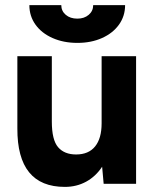

<svg xmlns="http://www.w3.org/2000/svg" viewBox="-20 -720 609 752"><path d="M380 -67Q355 -29 317.5 -8.5Q280 12 234 12Q47 12 48 -217V-500H183V-244Q183 -172 207.5 -143.5Q232 -115 278 -115Q327 -115 352.5 -146.5Q378 -178 378 -237V-500H513V0H386ZM95 -700H220Q220 -677 237.5 -662Q255 -647 283 -647Q310 -647 327.5 -662Q345 -677 345 -700H470Q470 -657 446 -623.5Q422 -590 379.5 -571Q337 -552 283 -552Q229 -552 186 -571Q143 -590 119 -623.5Q95 -657 95 -700Z"/></svg>

Font: Oak Sans
Style: Bold
Weight: 700
Designer: Erik Kennedy, Walven
Foundry: Erik Kennedy, Walven
Version: Version 1.000